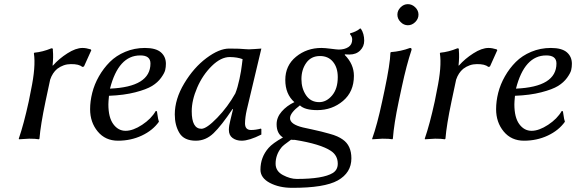

<svg xmlns="http://www.w3.org/2000/svg" viewBox="-20 -671 2787 929"><path d="M234.4 -354H236.3Q265.1 -386.7 305.9 -412.8Q346.7 -439 379.4 -439Q396.5 -439 418.9 -432.1L421.9 -428.2L386.2 -349.1L377.9 -347.2Q362.8 -361.3 322.8 -360.8Q287.1 -360.8 256.8 -337.9Q233.9 -318.8 222.7 -285.6L200.2 -180.2Q176.3 -66.4 170.9 0L168 2.9Q151.9 0 121.1 0L71.8 2.9L70.8 0Q94.7 -68.8 119.1 -180.2L129.9 -234.9Q153.8 -348.6 144 -413.1L146 -416Q187 -419.9 228 -437Q231 -437 231.9 -437Q232.9 -437 234.4 -436Q235.8 -435.1 235.8 -433.1Q235.8 -431.2 235.8 -426.8Q238.8 -395.5 234.4 -354Z M708 -363.8Q708 -403.3 658.2 -402.8Q553.2 -402.8 512.2 -242.2Q708 -250.5 708 -363.8ZM507.3 -207.5Q504.4 -177.7 504.4 -166Q504.4 -103 528.1 -70.6Q551.8 -38.1 587.6 -38.1Q623.5 -38.1 667.7 -67.1Q711.9 -96.2 733.4 -133.8L739.3 -132.8Q740.2 -128.9 741.7 -117.2Q743.2 -105.5 745.1 -96.2Q747.1 -86.9 749 -82Q719.2 -40 666.3 -15.1Q613.3 9.8 550.8 9.8Q489.7 9.8 452.9 -34.7Q416 -79.1 416 -142.6Q416 -181.2 426.3 -221.9Q436.5 -262.7 458.7 -301.8Q481 -340.8 511.5 -371.3Q542 -401.9 586.2 -420.4Q630.4 -439 681.2 -439Q733.9 -439 758.3 -418Q782.7 -397 782.7 -362.3Q782.7 -346.7 779.3 -332Q775.9 -317.4 759.5 -294.7Q743.2 -272 715.8 -255.1Q688.5 -238.3 634.5 -224.4Q580.6 -210.4 507.3 -207.5Z M1118.7 -219.2Q1129.9 -247.1 1138.7 -288.6Q1147.5 -330.1 1150.4 -357.4L1153.8 -384.8Q1128.9 -394.5 1091.8 -395Q1048.8 -395 1004.6 -351.6Q960.4 -308.1 934.1 -247.1Q907.7 -186 907.7 -132.8Q907.7 -47.9 954.6 -47.9Q979.5 -47.9 1031 -101.1Q1082.5 -154.3 1118.7 -219.2ZM1173.8 -138.2Q1166 -104 1165.5 -74.2Q1165.5 -42 1194.8 -42Q1216.8 -42 1242.7 -48.8L1244.6 -45.9V-20Q1185.5 9.8 1149.4 9.8Q1123.5 9.8 1105.5 -3.2Q1087.4 -16.1 1087.4 -43Q1087.4 -62 1094.7 -89.8L1107.4 -142.1L1105.5 -144Q1051.3 -63 1013.4 -26.6Q975.6 9.8 927.7 9.8Q870.6 9.8 848.1 -27.6Q825.7 -64.9 825.7 -117.2Q825.7 -191.4 871.6 -267.8Q917.5 -344.2 979 -390.1Q1040.5 -436 1088.9 -436Q1142.1 -436 1168.5 -433.1Q1179.7 -431.2 1210.7 -433.6Q1241.7 -436 1244.6 -436Z M1388.2 4.9Q1349.1 32.7 1342.3 42Q1313.5 77.1 1313.5 121.1Q1313.5 157.2 1348.9 176Q1384.3 194.8 1416 194.8Q1543 194.8 1590.3 166Q1614.3 150.9 1614.3 121.1Q1614.3 81.1 1581.1 59.1Q1531.2 25.9 1407.2 5.9Q1404.3 5.9 1397.7 5.9Q1391.1 5.9 1388.2 4.9ZM1515.1 -138.2Q1455.1 -138.2 1431.2 -161.1Q1383.3 -125 1383.3 -99.1Q1383.3 -69.3 1446.3 -54.2Q1454.1 -52.2 1487.8 -45.2Q1521.5 -38.1 1534.9 -34.4Q1548.3 -30.8 1572.3 -24.4Q1596.2 -18.1 1611.8 -11Q1627.4 -3.9 1638.2 3.9Q1680.2 32.7 1680.2 95.2Q1680.2 165 1614.3 202.1Q1549.3 238.3 1393.1 237.8Q1331.1 237.8 1285.6 213.9Q1240.2 189.9 1240.2 149.9Q1240.2 89.8 1279.3 44.9Q1299.3 22 1349.1 -5.9Q1318.4 -24.9 1318.4 -69.8Q1318.4 -103 1342.8 -131.1Q1367.2 -159.2 1404.3 -176.8Q1360.4 -215.8 1360.4 -284.2Q1360.4 -354 1412.4 -396.5Q1464.4 -439 1535.2 -439Q1551.3 -439 1581.3 -435.1Q1611.3 -431.2 1619.1 -431.2Q1647 -431.2 1665.5 -443.1Q1684.1 -455.1 1684.1 -480Q1684.1 -494.1 1673.3 -505.9L1674.3 -509.8Q1704.1 -517.6 1722.2 -533.2L1726.1 -532.2Q1742.2 -508.3 1742.2 -474.1Q1742.2 -446.3 1722.7 -426.8Q1703.1 -407.2 1671.4 -407.2Q1655.3 -407.2 1650.4 -408.2L1647.5 -405.8Q1692.4 -360.8 1692.4 -304.2Q1692.4 -227.1 1639.6 -182.6Q1586.9 -138.2 1515.1 -138.2ZM1614.3 -297.9Q1614.3 -343.8 1591.3 -371.8Q1568.4 -399.9 1528.3 -399.9Q1485.4 -399.9 1461.9 -366.9Q1438.5 -334 1438.5 -288.1Q1438.5 -243.2 1460.9 -210Q1483.4 -176.8 1524.4 -176.8Q1559.6 -176.8 1586.9 -209.2Q1614.3 -241.7 1614.3 -297.9Z M1840.8 -234.9Q1867.7 -362.3 1869.1 -416L1871.6 -418.9Q1919.4 -422.4 1963.9 -439Q1973.1 -439 1971.2 -429.2Q1947.3 -357.9 1924.3 -251L1909.2 -180.2Q1886.2 -71.3 1880.9 0L1878.4 2.9Q1864.7 0 1830.6 0Q1830.6 0 1781.2 2.9L1780.8 0Q1805.2 -67.9 1829.1 -180.2ZM1918.2 -564.5Q1902.8 -580.1 1902.8 -600.1Q1902.8 -620.1 1918.2 -635.5Q1933.6 -650.9 1953.6 -650.9Q1973.6 -650.9 1989.3 -635.5Q2004.9 -620.1 2004.9 -600.1Q2004.9 -580.1 1989.3 -564.5Q1973.6 -548.8 1953.6 -548.8Q1933.6 -548.8 1918.2 -564.5Z M2198.7 -354H2200.7Q2229.5 -386.7 2270.3 -412.8Q2311 -439 2343.8 -439Q2360.8 -439 2383.3 -432.1L2386.2 -428.2L2350.6 -349.1L2342.3 -347.2Q2327.1 -361.3 2287.1 -360.8Q2251.5 -360.8 2221.2 -337.9Q2198.2 -318.8 2187 -285.6L2164.6 -180.2Q2140.6 -66.4 2135.3 0L2132.3 2.9Q2116.2 0 2085.4 0L2036.1 2.9L2035.2 0Q2059.1 -68.8 2083.5 -180.2L2094.2 -234.9Q2118.2 -348.6 2108.4 -413.1L2110.4 -416Q2151.4 -419.9 2192.4 -437Q2195.3 -437 2196.3 -437Q2197.3 -437 2198.7 -436Q2200.2 -435.1 2200.2 -433.1Q2200.2 -431.2 2200.2 -426.8Q2203.1 -395.5 2198.7 -354Z M2672.4 -363.8Q2672.4 -403.3 2622.6 -402.8Q2517.6 -402.8 2476.6 -242.2Q2672.4 -250.5 2672.4 -363.8ZM2471.7 -207.5Q2468.8 -177.7 2468.8 -166Q2468.8 -103 2492.4 -70.6Q2516.1 -38.1 2552 -38.1Q2587.9 -38.1 2632.1 -67.1Q2676.3 -96.2 2697.8 -133.8L2703.6 -132.8Q2704.6 -128.9 2706.1 -117.2Q2707.5 -105.5 2709.5 -96.2Q2711.4 -86.9 2713.4 -82Q2683.6 -40 2630.6 -15.1Q2577.6 9.8 2515.1 9.8Q2454.1 9.8 2417.2 -34.7Q2380.4 -79.1 2380.4 -142.6Q2380.4 -181.2 2390.6 -221.9Q2400.9 -262.7 2423.1 -301.8Q2445.3 -340.8 2475.8 -371.3Q2506.3 -401.9 2550.5 -420.4Q2594.7 -439 2645.5 -439Q2698.2 -439 2722.7 -418Q2747.1 -397 2747.1 -362.3Q2747.1 -346.7 2743.7 -332Q2740.2 -317.4 2723.9 -294.7Q2707.5 -272 2680.2 -255.1Q2652.8 -238.3 2598.9 -224.4Q2544.9 -210.4 2471.7 -207.5Z"/></svg>

Font: Linux Biolinum
Style: Italic
Weight: 400
Italic angle: -12°
Designer: Philipp H. Poll
Foundry: Philipp H. Poll
Version: Version 1.1.3 ; ttfautohint (v0.9)